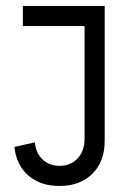

<svg xmlns="http://www.w3.org/2000/svg" viewBox="-20 -615 456 643"><path d="M330.6 -595.2V-143.6Q330.6 -73.7 289.3 -33Q248 7.8 179.2 7.8Q115.2 7.8 75 -27.1Q34.7 -62 28.3 -123L96.7 -138.2Q100.1 -102.1 122.8 -80.8Q145.5 -59.6 179.2 -59.6Q216.3 -59.6 239.7 -84.2Q263.2 -108.9 263.2 -150.9V-527.8H56.6V-595.2Z"/></svg>

Font: Now
Style: Regular
Weight: 400
Designer: Alfredo Marco Pradil
Foundry: Alfredo Marco Pradil
Version: Version 1.200;hotconv 1.0.109;makeotfexe 2.5.65596